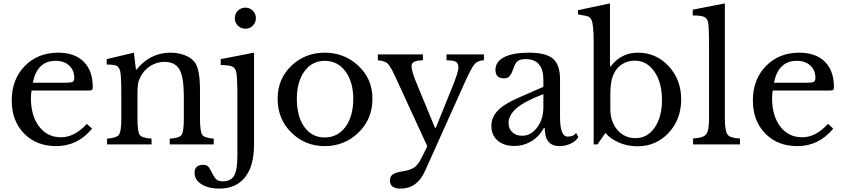

<svg xmlns="http://www.w3.org/2000/svg" viewBox="-20 -850 4975 1130"><path d="M491 -121 522 -93Q437 10 311 10Q194 10 121.5 -64.5Q49 -139 49 -259Q49 -382 125.5 -461Q202 -540 323 -540Q419 -540 472.5 -487Q526 -434 526 -337Q526 -324 520.5 -320.5Q515 -317 495 -317H166Q162 -302 162 -272Q162 -168 210.5 -105Q259 -42 339 -42Q419 -42 491 -121ZM173 -363H357Q397 -363 407 -368Q417 -373 417 -391Q417 -437 387 -464.5Q357 -492 307 -492Q199 -492 173 -363Z M789 -291V-157Q789 -76 801.5 -57Q814 -38 872 -34V0H610V-34Q666 -38 680 -57Q694 -76 694 -150V-283Q694 -402 688 -428Q682 -455 667 -462.5Q652 -470 608 -470V-502L768 -540L780 -441H784Q864 -540 984 -540Q1029 -540 1067.5 -525Q1106 -510 1126 -484Q1157 -442 1157 -324V-157Q1157 -76 1170 -57Q1183 -38 1238 -34V0H979V-34Q1035 -37 1048.5 -56Q1062 -75 1062 -150V-282Q1062 -395 1036.5 -440.5Q1011 -486 948 -486Q904 -486 866 -462.5Q828 -439 807 -398Q796 -377 792.5 -357Q789 -337 789 -291Z M1475 -540V2Q1475 127 1422 193.5Q1369 260 1270 260Q1206 260 1165.5 234Q1125 208 1125 167Q1125 120 1176 120Q1194 120 1203.5 128.5Q1213 137 1228 167Q1242 197 1254.5 207Q1267 217 1291 217Q1339 217 1358 184Q1377 151 1377 68V-280Q1377 -402 1370 -427Q1365 -450 1346.5 -458.5Q1328 -467 1279 -467V-502ZM1380 -699Q1362 -717 1362 -743Q1362 -769 1380 -787Q1398 -805 1424 -805Q1450 -805 1468 -787Q1486 -769 1486 -743Q1486 -717 1468 -699Q1450 -681 1424 -681Q1398 -681 1380 -699Z M1891 -540Q2007 -540 2089.5 -462.5Q2172 -385 2172 -269Q2172 -149 2089.5 -69.5Q2007 10 1891 10Q1776 10 1695 -69.5Q1614 -149 1614 -269Q1614 -386 1695 -463Q1776 -540 1891 -540ZM1891 -492Q1817 -492 1772 -430.5Q1727 -369 1727 -268Q1727 -164 1771.5 -102.5Q1816 -41 1891 -41Q1967 -41 2013 -103Q2059 -165 2059 -268Q2059 -368 2013 -430Q1967 -492 1891 -492Z M2699 -328 2481 157Q2435 260 2338 260Q2275 260 2275 213Q2275 188 2292.5 176Q2310 164 2357 157Q2398 150 2419.5 134.5Q2441 119 2460 81L2495 11L2303 -406Q2277 -462 2260.5 -477Q2244 -492 2204 -495V-530H2469V-495Q2402 -495 2402 -462Q2402 -432 2430 -364L2540 -98H2545L2636 -323Q2678 -425 2678 -451Q2678 -477 2663.5 -486Q2649 -495 2608 -495V-530H2828V-495Q2790 -495 2769 -467.5Q2748 -440 2699 -328Z M3178 -217V-296Q3067 -254 3020 -213Q2973 -172 2973 -126Q2973 -93 2995 -72Q3017 -51 3053 -51Q3105 -51 3141.5 -100Q3178 -149 3178 -217ZM3034 -276 3178 -339V-380Q3178 -502 3074 -502Q3040 -502 3025.5 -489.5Q3011 -477 2998 -437Q2987 -409 2976.5 -399Q2966 -389 2946 -389Q2896 -389 2896 -439Q2896 -487 2947 -513.5Q2998 -540 3092 -540Q3193 -540 3234.5 -504.5Q3276 -469 3276 -384V-160Q3276 -46 3321 -46Q3357 -46 3370 -68L3384 -44Q3372 -21 3340 -5.5Q3308 10 3273 10Q3186 10 3186 -97H3181Q3155 -48 3108.5 -19.5Q3062 9 3007 9Q2945 9 2908.5 -23Q2872 -55 2872 -109Q2872 -159 2909 -198.5Q2946 -238 3034 -276Z M3572 -298V-209Q3572 -134 3613.5 -85.5Q3655 -37 3720 -37Q3790 -37 3833 -99Q3876 -161 3876 -262Q3876 -364 3831.5 -428.5Q3787 -493 3716 -493Q3676 -493 3643.5 -473.5Q3611 -454 3594 -419Q3572 -375 3572 -298ZM3570 -830V-459H3574Q3636 -540 3734 -540Q3842 -540 3915.5 -460.5Q3989 -381 3989 -265Q3989 -147 3915 -68Q3841 11 3731 11Q3675 11 3625 -10Q3575 -31 3543 -67L3496 0H3474V-604Q3474 -705 3461 -733Q3454 -748 3441 -753Q3428 -758 3382 -765V-790Z M4246 -830V-156Q4246 -80 4261.5 -58.5Q4277 -37 4335 -35V0H4059V-35Q4118 -38 4135.5 -59Q4153 -80 4153 -149V-580Q4153 -694 4147 -720Q4142 -743 4123.5 -751Q4105 -759 4057 -759V-793Z M4853 -121 4884 -93Q4799 10 4673 10Q4556 10 4483.5 -64.5Q4411 -139 4411 -259Q4411 -382 4487.5 -461Q4564 -540 4685 -540Q4781 -540 4834.5 -487Q4888 -434 4888 -337Q4888 -324 4882.5 -320.5Q4877 -317 4857 -317H4528Q4524 -302 4524 -272Q4524 -168 4572.5 -105Q4621 -42 4701 -42Q4781 -42 4853 -121ZM4535 -363H4719Q4759 -363 4769 -368Q4779 -373 4779 -391Q4779 -437 4749 -464.5Q4719 -492 4669 -492Q4561 -492 4535 -363Z"/></svg>

Font: Libre Baskerville
Style: Regular
Weight: 400
Designer: Pablo Impallari, Rodrigo Fuenzalida
Foundry: Pablo Impallari, Rodrigo Fuenzalida
Version: Version 1.000